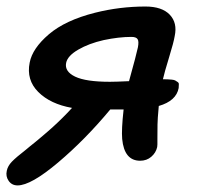

<svg xmlns="http://www.w3.org/2000/svg" viewBox="-32 -498 620 589"><path d="M22 70.8Q4.4 70.8 -5.4 56.9Q-15.1 43 -11.2 25.9Q-8.3 11.2 4.6 -2.2Q17.6 -15.6 47.9 -39.1Q49.3 -40.5 60.5 -49.6Q71.8 -58.6 74.5 -60.8Q77.1 -63 87.4 -71.5Q97.7 -80.1 101.6 -83.5Q105.5 -86.9 115.2 -95.2Q125 -103.5 130.1 -108.4Q135.3 -113.3 144 -121.3Q152.8 -129.4 159.2 -136Q165.5 -142.6 173.6 -150.6Q181.6 -158.7 189 -167Q122.6 -178.7 85.4 -215.8Q48.3 -252.9 59.1 -306.2Q67.4 -349.6 117.9 -392.8Q168.5 -436 259.8 -459Q335.4 -478 414.1 -478Q464.8 -478 488.8 -452.9Q512.7 -427.7 503.9 -387.2Q501 -368.7 486.6 -321.8Q472.2 -274.9 467.8 -254.9Q476.6 -254.9 481.9 -254.6Q487.3 -254.4 494.9 -253.7Q502.4 -252.9 505.4 -251.2Q508.3 -249.5 512.7 -246.6Q517.1 -243.7 516.6 -239Q516.1 -234.4 516.1 -228Q508.8 -188.5 455.1 -172.9Q451.2 -130.9 451.2 -116.2Q450.7 -106 450.9 -76.9Q451.2 -47.9 450.2 -46.9Q446.3 -29.3 432.1 -17.1Q418 -4.9 397.9 -4.9Q349.1 -4.9 342.8 -71.8Q340.3 -100.6 347.2 -162.1H306.2Q229.5 -69.8 146.2 0.5Q63 70.8 22 70.8ZM170.9 -305.2Q165.5 -278.8 198.5 -262.9Q231.4 -247.1 305.2 -247.1Q323.7 -247.1 363.8 -249Q386.7 -331.5 391.1 -353Q394.5 -371.1 390.1 -377.9Q385.7 -384.8 371.1 -384.8Q332.5 -384.8 286.1 -375Q240.7 -364.7 208 -345.7Q175.3 -326.7 170.9 -305.2Z"/></svg>

Font: Shantell Sans Irregular Bouncy
Style: Italic
Weight: 500
Italic angle: -11.31°
Designer: Stephen Nixon, Anya Danilova, Shantell Martin
Foundry: Arrow Type
Version: Version 1.006;[9816181b4]